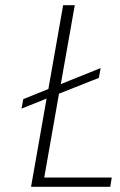

<svg xmlns="http://www.w3.org/2000/svg" viewBox="-20 -722 463 742"><path d="M412 -36 406 0H100L160 -341L63 -302L70 -339L167 -378L224 -702H269L215 -397L369 -459L362 -421L208 -360L151 -36Z"/></svg>

Font: Fz Poppins ExtLt
Style: Italic
Weight: 200
Italic angle: -10°
Designer: Ninad Kale (Devanagari), Jonny Pinhorn (Latin)
Foundry: Indian Type Foundry
Version: Vit hóa bi Vntype.Com & FontZin.Com